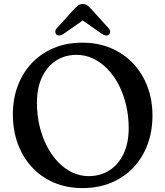

<svg xmlns="http://www.w3.org/2000/svg" viewBox="-20 -932 835 970"><path d="M395.6 -716.4Q474.8 -716.4 540 -689Q605.1 -661.6 652.1 -612Q699.1 -562.4 724.7 -495.2Q750.2 -427.9 750.2 -348.2Q750.2 -267.7 724.9 -200.6Q699.6 -133.5 652.9 -84.5Q606.2 -35.5 541.2 -8.6Q476.2 18.2 396.8 18.2Q318 18.2 253.3 -9.2Q188.7 -36.7 142.1 -86.7Q95.5 -136.7 70.2 -205Q45 -273.3 45 -355Q45 -432.4 69.7 -498.2Q94.4 -564.1 140.6 -613Q186.8 -661.9 251.4 -689.2Q316 -716.4 395.6 -716.4ZM630.2 -284.8Q630.2 -346 617 -401.4Q603.9 -456.9 579.9 -503.1Q555.9 -549.3 523.2 -583.2Q490.5 -617.2 450.9 -636Q411.3 -654.8 367.4 -654.8Q306.7 -654.8 261.6 -624.8Q216.4 -594.8 191.5 -540.6Q166.6 -486.4 166.6 -414Q166.6 -351.6 179.8 -295.7Q193 -239.7 217.2 -193.3Q241.3 -146.8 273.8 -113Q306.3 -79.2 345.5 -60.7Q384.6 -42.2 427.4 -42.2Q487.6 -42.2 533.3 -71.7Q579 -101.2 604.6 -155.5Q630.2 -209.9 630.2 -284.8ZM417.8 -842.6H377.9L495.4 -760.4Q517.3 -746.4 530.4 -757.5Q535.7 -762.1 536.4 -771.1Q537 -780.1 528.3 -789.7L442.7 -884.3Q431.1 -896.8 421.9 -904.3Q412.6 -911.8 398.3 -911.8Q384 -911.8 374.4 -904.3Q364.9 -896.8 353 -884.3L267.4 -789.7Q258.7 -780.1 259.3 -771.1Q260 -762.1 265.3 -757.5Q278.4 -746.4 300.3 -760.4Z"/></svg>

Font: Fraunces SuperSoft Wonky
Style: Regular
Weight: 900
Version: Version 1.000;[b76b70a41]